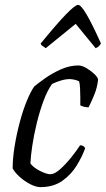

<svg xmlns="http://www.w3.org/2000/svg" viewBox="-20 -769 435 789"><path d="M146 0Q128 0 104.5 -12Q81 -24 61 -42Q41 -60 32 -77Q32 -118 40 -167.5Q48 -217 61 -266Q74 -315 90 -354Q106 -393 121 -414Q138 -428 167 -448.5Q196 -469 231.5 -484.5Q267 -500 302 -500Q317 -500 335.5 -489Q354 -478 368 -464.5Q382 -451 383 -442Q380 -410 367 -378.5Q354 -347 344 -328Q333 -328 324.5 -330.5Q316 -333 310 -336Q310 -348 310 -367.5Q310 -387 309 -406.5Q308 -426 305 -435Q294 -440 283.5 -442Q273 -444 266 -444Q250 -444 230 -438Q210 -432 194 -424Q175 -398 159 -355Q143 -312 131 -262.5Q119 -213 112.5 -169Q106 -125 105 -97Q119 -79 145.5 -66Q172 -53 187 -53Q204 -53 227 -73.5Q250 -94 272.5 -122Q295 -150 309 -172Q324 -172 330 -160Q318 -126 295 -88.5Q272 -51 235.5 -25.5Q199 0 146 0ZM168 -571Q160 -576 154 -580.5Q148 -585 147 -590Q215 -673 252 -711Q289 -749 301 -749Q324 -749 395 -590Q392 -586 387.5 -580.5Q383 -575 373 -571L291 -671Z"/></svg>

Font: Texturina Extralight
Style: Italic
Weight: 200
Italic angle: -11°
Designer: Guillermo Torres Carreño
Foundry: Omnibus-Type
Version: Version 1.002; ttfautohint (v1.8.3)